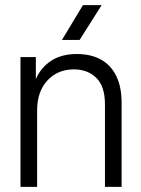

<svg xmlns="http://www.w3.org/2000/svg" viewBox="-20 -730 550 750"><path d="M390 0V-322Q390 -393 356 -426Q322 -459 269 -459Q205 -459 165 -415.5Q125 -372 125 -299V0H60V-507H120V-421Q140 -467 180.5 -493Q221 -519 280 -519Q335 -519 374 -497.5Q413 -476 434 -433.5Q455 -391 455 -328V0ZM304 -710H377L291 -574H222Z"/></svg>

Font: TikTok Sans Light
Style: Regular
Weight: 300
Version: Version 4.000